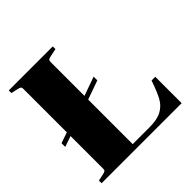

<svg xmlns="http://www.w3.org/2000/svg" viewBox="-178 -862 1024 1024"><g transform="rotate(-45 334.0 -350.0)"><path d="M26 -274V-302L87 -323V-650Q87 -661 82.5 -665Q78 -669 63 -672L26 -680V-700H358V-680L315 -671Q300 -668 295.5 -664Q291 -660 291 -649V-394L398 -432V-404L291 -366V-30H417Q476 -30 509 -48Q542 -66 560.5 -99Q579 -132 602 -199H630V0H26V-20L63 -28Q78 -31 82.5 -35Q87 -39 87 -50V-295Z"/></g></svg>

Font: Chonburi
Style: Regular
Weight: 400
Designer: Thanarat Vachiruckul and Stawix Ruecha
Foundry: Cadson Demak & Katatrad
Version: Version 1.000